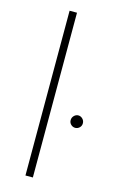

<svg xmlns="http://www.w3.org/2000/svg" viewBox="-118 -803 512 851"><g transform="rotate(15 138.5 -378.0)"><path d="M91 -756H125V0H91ZM221 -289Q221 -301 229.5 -309.5Q238 -318 249 -318Q260 -318 268.5 -309.5Q277 -301 277 -289Q277 -277 268.5 -269Q260 -261 249 -261Q238 -261 229.5 -269Q221 -277 221 -289Z"/></g></svg>

Font: Josefin Sans ExtraLight
Style: Regular
Weight: 250
Designer: Santiago Orozco
Foundry: Typemade
Version: Version 2.000